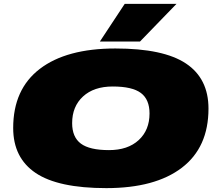

<svg xmlns="http://www.w3.org/2000/svg" viewBox="-20 -960 1120 990"><path d="M528 10Q280 10 164 -68Q48 -146 48 -300Q48 -500 185.5 -605Q323 -710 575 -710Q823 -710 939 -632.5Q1055 -555 1055 -400Q1055 -200 917.5 -95Q780 10 528 10ZM542 -186Q639 -186 695 -237.5Q751 -289 751 -375Q751 -447 706.5 -480.5Q662 -514 561 -514Q464 -514 408 -462.5Q352 -411 352 -325Q352 -253 397 -219.5Q442 -186 542 -186ZM495 -746 623 -940H890L702 -746Z"/></svg>

Font: Georama ExtraExtended Black
Style: Italic
Weight: 900
Width: 8
Italic angle: -9°
Designer: Jean-Baptiste Levee
Foundry: Production Type
Version: Version 1.000